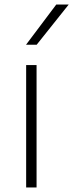

<svg xmlns="http://www.w3.org/2000/svg" viewBox="-20 -828 324 848"><path d="M95.5 0V-540.5H141.5V0ZM95 -630.5 228.5 -808H283.5L142 -630.5Z"/></svg>

Font: Encode Sans Exp XLt
Style: Regular
Weight: 200
Width: 7
Designer: Multiple Designers
Foundry: Impallari Type
Version: Version 3.002; ttfautohint (v1.8.3) -l 8 -r 50 -G 200 -x 14 